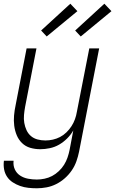

<svg xmlns="http://www.w3.org/2000/svg" viewBox="-23 -790 619 1032"><path d="M175 222Q152 222 129 219.5Q106 217 85 209.5Q64 202 45.5 190Q27 178 15 160Q3 142 -1 120Q-5 98 -2 74H50Q47 99 56.5 120Q66 141 85 153.5Q104 166 127.5 170.5Q151 175 175 175Q195 175 216.5 170.5Q238 166 257 156Q276 146 293 130Q310 114 321.5 95.5Q333 77 340 56.5Q347 36 351 16L371 -89Q358 -66 338 -46Q318 -26 294.5 -12.5Q271 1 244.5 6.5Q218 12 194 12Q165 12 139.5 4.5Q114 -3 95.5 -21Q77 -39 67 -63Q57 -87 53.5 -114Q50 -141 52.5 -169Q55 -197 61 -225L120 -530H173L112 -216Q108 -194 106 -172Q104 -150 107.5 -129.5Q111 -109 119.5 -90.5Q128 -72 143 -59Q158 -46 178.5 -40.5Q199 -35 221 -35Q241 -35 261 -39.5Q281 -44 299.5 -53.5Q318 -63 334 -78.5Q350 -94 361.5 -112Q373 -130 380 -149.5Q387 -169 390 -188L457 -530H510L402 25Q397 50 388 76Q379 102 363 125.5Q347 149 325.5 168Q304 187 279 199.5Q254 212 227.5 217Q201 222 175 222ZM411 -594 381 -626 538 -770 576 -730ZM228 -594 198 -626 355 -770 393 -730Z"/></svg>

Font: Lode Dark Term
Style: Italic
Weight: 400
Italic angle: -11°
Monospace: yes
Designer: Belleve Invis
Foundry: Belleve Invis
Version: Version 29.2.0